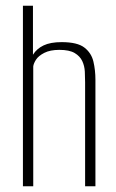

<svg xmlns="http://www.w3.org/2000/svg" viewBox="-20 -650 404 670"><path d="M60 0V-630H95V-459Q108 -480 132 -491.5Q156 -503 195 -503Q250 -503 274.5 -484Q299 -465 306 -435Q313 -405 313 -372V0H277V-363Q277 -380 276 -400Q275 -420 267 -437Q259 -454 240.5 -465Q222 -476 187 -476Q155 -476 134.5 -465.5Q114 -455 105.5 -441.5Q97 -428 96 -418V0Z"/></svg>

Font: Alumni Sans Thin ExtraLight
Style: Regular
Weight: 250
Version: Version 1.018